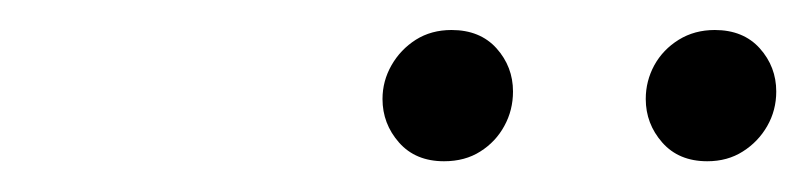

<svg xmlns="http://www.w3.org/2000/svg" viewBox="-20 -672 540 128"><path d="M276 -564.5Q257 -564.5 246 -577Q235 -589.5 235 -606Q235 -618 241 -628.5Q247 -639 257.2 -645.5Q267.5 -652 281 -652Q300 -652 311 -639.8Q322 -627.5 322 -611Q322 -598.5 316.2 -588Q310.5 -577.5 300.2 -571Q290 -564.5 276 -564.5ZM451.5 -564.5Q432.5 -564.5 421.5 -577Q410.5 -589.5 410.5 -606Q410.5 -618 416.2 -628.5Q422 -639 432.5 -645.5Q443 -652 456.5 -652Q475.5 -652 486.5 -639.8Q497.5 -627.5 497.5 -611Q497.5 -598.5 491.5 -588Q485.5 -577.5 475.2 -571Q465 -564.5 451.5 -564.5Z"/></svg>

Font: Newsreader 36pt Light
Style: Italic
Weight: 300
Italic angle: -17°
Designer: Hugues Gentile
Foundry: Production Type
Version: Version 1.003